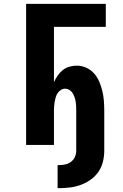

<svg xmlns="http://www.w3.org/2000/svg" viewBox="-20 -755 640 1000"><path d="M280 225V105H286Q303 105 319.5 101.5Q336 98 349.5 88Q363 78 370 62.5Q377 47 377 30V-179Q377 -191 376.5 -203Q376 -215 374 -226.5Q372 -238 368 -249.5Q364 -261 358 -270.5Q352 -280 341.5 -286.5Q331 -293 319 -293Q307 -293 297 -286.5Q287 -280 280.5 -270.5Q274 -261 270.5 -249.5Q267 -238 265 -226.5Q263 -215 262 -203Q261 -191 261 -179V0H116V-735H531V-615H261V-327Q269 -345 280 -361Q291 -377 306.5 -389.5Q322 -402 341 -407.5Q360 -413 380 -413Q405 -413 429 -402.5Q453 -392 470 -372.5Q487 -353 497 -329.5Q507 -306 513 -281Q519 -256 521 -230.5Q523 -205 523 -179V30Q523 59 516 87.5Q509 116 492.5 140Q476 164 452 181Q428 198 400.5 208Q373 218 344 221.5Q315 225 286 225Z"/></svg>

Font: Iosevka SS04 Heavy Extended
Style: Regular
Weight: 900
Width: 7
Monospace: yes
Designer: Belleve Invis
Foundry: Belleve Invis
Version: Version 19.0.0; ttfautohint (v1.8.4)